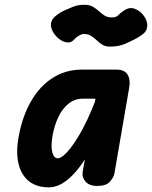

<svg xmlns="http://www.w3.org/2000/svg" viewBox="-20 -800 654 826"><path d="M190 6Q138 6 104.8 -20.2Q71.5 -46.5 59.8 -95.2Q48 -144 60 -210.5Q76 -299.5 113.5 -364.5Q151 -429.5 206.8 -465Q262.5 -500.5 332 -500.5H481.5Q516 -500.5 529 -478.8Q542 -457 535.5 -421L472 -52.5Q469 -37 453 -18.5Q437 0 398 0Q364 0 347.8 -19Q331.5 -38 336 -62.5L345 -114Q319.5 -74.5 293.5 -47.8Q267.5 -21 241.8 -7.5Q216 6 190 6ZM205 -210.5Q198.5 -169.5 205.2 -144.2Q212 -119 229 -119Q244 -119 269.5 -146.5Q295 -174 326 -228Q357 -282 388 -361L391 -375.5H336Q302.5 -375.5 276 -355Q249.5 -334.5 231.5 -297.5Q213.5 -260.5 205 -210.5ZM452.5 -599.5Q433.5 -599.5 420.2 -607.8Q407 -616 395.8 -626.8Q384.5 -637.5 371.5 -645.8Q358.5 -654 340 -654Q333 -654 320.5 -647.2Q308 -640.5 299.5 -630.5Q287 -616 269.8 -617.5Q252.5 -619 236.5 -630.8Q220.5 -642.5 209.8 -659.8Q199 -677 199 -694Q199 -714.5 218.5 -730.5Q238 -746.5 256 -754.5Q271 -761.5 293.2 -770.5Q315.5 -779.5 343 -779.5Q365 -779.5 379.2 -771.2Q393.5 -763 405 -752.2Q416.5 -741.5 429.5 -733.2Q442.5 -725 461 -725Q480.5 -725 488.8 -734.5Q497 -744 514 -755Q537.5 -771 560.5 -762Q583.5 -753 598.5 -732.2Q613.5 -711.5 613.5 -692Q613.5 -671 600.5 -658.2Q587.5 -645.5 556.5 -629.5Q540 -621 514.8 -610.2Q489.5 -599.5 452.5 -599.5Z"/></svg>

Font: Edu VIC WA NT Hand
Style: Regular
Weight: 400
Designer: Tina and Corey Anderson, Eben Sorkin, Mirko Velimirovic
Foundry: Google for Education
Version: Version 1.000